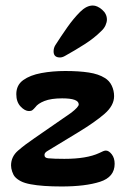

<svg xmlns="http://www.w3.org/2000/svg" viewBox="-20 -664 474 695"><path d="M203 11Q168 11 140 9Q112 7 91 3Q69 -1 55.5 -8Q42 -15 34 -24Q28 -31 24 -43Q20 -55 20 -65Q20 -97 45.5 -119Q71 -141 105 -164L238 -256Q265 -277 265 -286Q265 -308 205 -308Q165 -308 141 -298.5Q117 -289 108 -276Q102 -269 97.5 -265.5Q93 -262 85 -262Q70 -262 54.5 -278.5Q39 -295 39 -323Q39 -356 64 -374Q89 -392 129.5 -399.5Q170 -407 216 -407Q266 -407 301.5 -401.5Q337 -396 359 -382Q376 -372 384.5 -354Q393 -336 393 -316Q393 -282 358.5 -252Q324 -222 263 -185L151 -117Q141 -111 141 -103Q141 -92 155 -91Q165 -90 180 -89.5Q195 -89 213 -89Q294 -89 339 -110Q356 -119 363 -119Q374 -119 384.5 -105.5Q395 -92 395 -71Q395 -23 342 -6Q289 11 203 11ZM197 -456Q174 -456 174 -478Q174 -490 180 -500Q201 -533 223.5 -565Q246 -597 270 -621Q293 -644 316 -644Q332 -644 349.5 -629Q367 -614 367 -593Q367 -584 362 -572.5Q357 -561 346 -551Q321 -526 286.5 -504Q252 -482 216 -462Q206 -456 197 -456Z"/></svg>

Font: Akaya Kanadaka
Style: Regular
Weight: 400
Designer: Vaishnavi Murthy Yerkadithaya, Juan Luis Blanco Aristondo
Version: Version 1.002; ttfautohint (v1.8.3)